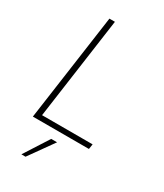

<svg xmlns="http://www.w3.org/2000/svg" viewBox="-224 -784 929 1087"><g transform="rotate(30 241.0 -240.0)"><path d="M57.5 0H424L429 -33H98.5L191.5 -697H155.5ZM108 217.5H135L249 57.5H210.5Z"/></g></svg>

Font: HK Grotesk ExtraLight
Style: Italic
Weight: 200
Italic angle: -16°
Designer: Alfredo Marco Pradil
Foundry: Hanken Design Co.
Version: Version 3.001;FEAKit 1.0